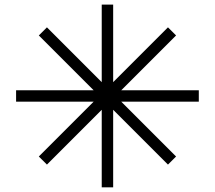

<svg xmlns="http://www.w3.org/2000/svg" viewBox="-20 -801 919 821"><path d="M463.9 -331.5V0H415V-331.5L180.7 -97.2L146 -131.8L380.4 -366.2H48.8V-415H380.4L146 -649.4L180.7 -684.1L415 -449.7V-781.2H463.9V-449.7L698.2 -684.1L732.9 -649.4L498.5 -415H830.1V-366.2H498.5L732.9 -131.8L698.2 -97.2Z"/></svg>

Font: Auseklis
Style: Regular
Weight: 400
Designer: GGBotNet
Foundry: GGBotNet
Version: 1.00